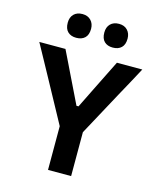

<svg xmlns="http://www.w3.org/2000/svg" viewBox="-134 -1032 941 1128"><g transform="rotate(15 336.0 -468.5)"><path d="M267 0V-266L120.5 -535Q96.5 -579 74 -620Q51.5 -660.5 23 -713H182Q203.5 -669 218.8 -637.8Q234 -606.5 247.5 -578.5Q261 -550.5 277.5 -517L331 -407H343.5L396 -513.5Q413.5 -549 428 -578Q442.5 -607 458 -638.5Q473.5 -670 495 -713H649.5Q625 -668 601 -623Q576.5 -578 553 -535.5L407.5 -267V0ZM447.5 -792.5Q415 -792.5 396.2 -810.8Q377.5 -829 377.5 -865.5Q377.5 -898.5 396.5 -917.8Q415.5 -937 448.5 -937Q481.5 -937 500.2 -917Q519 -897 519 -865.5Q519 -829 500 -810.8Q481 -792.5 447.5 -792.5ZM225.5 -792.5Q193 -792.5 174 -810.8Q155 -829 155 -865.5Q155 -898.5 174 -917.8Q193 -937 226.5 -937Q259 -937 278 -917Q297 -897 297 -865.5Q297 -829 278 -810.8Q259 -792.5 225.5 -792.5Z"/></g></svg>

Font: Heraclito SemiBold
Style: Regular
Weight: 600
Designer: Kostas Bartsokas (font) & Cristiano Sobral (main changes)
Foundry: Kostas Bartsokas (font) & Cristiano Sobral (main changes)
Version: Version 1.00;July 8, 2020;FontCreator 13.0.0.2655 64-bit